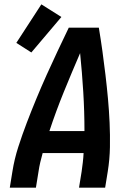

<svg xmlns="http://www.w3.org/2000/svg" viewBox="-20 -862 640 882"><path d="M25 0 37 -74Q46 -131 64 -187Q82 -243 103 -298Q124 -353 147 -408.5Q170 -464 194.5 -518.5Q219 -573 244.5 -627Q270 -681 296 -735H434Q443 -681 450.5 -627Q458 -573 464.5 -518Q471 -463 476 -408.5Q481 -354 483.5 -298Q486 -242 485 -186Q484 -130 475 -74L463 0H343L355 -74Q358 -95 360.5 -116.5Q363 -138 364 -159H176Q170 -138 165 -116.5Q160 -95 157 -74L145 0ZM207 -260H368Q368 -350 362.5 -439.5Q357 -529 348 -618Q310 -530 273.5 -440.5Q237 -351 207 -260ZM124 -621 55 -665 170 -842 262 -784Z"/></svg>

Font: Zed Sans Extended
Style: Bold Italic
Weight: 700
Width: 7
Italic angle: -9°
Designer: Belleve Invis
Foundry: Belleve Invis
Version: Version 1.0.0; ttfautohint (v1.8.4)